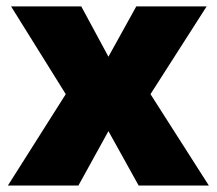

<svg xmlns="http://www.w3.org/2000/svg" viewBox="-20 -573 670 593"><path d="M444.8 -282.2 625 0H408.2L314.9 -168L222.2 0H4.4L183.1 -282.2L14.2 -553.2H231L314.9 -397.9L400.9 -553.2H618.2Z"/></svg>

Font: Open Sans Hebrew Extra Bold
Style: Regular
Weight: 800
Foundry: Ascender Corporation, Yanek Iontef
Version: Version 2.001;PS 002.001;hotconv 1.0.70;makeotf.lib2.5.58329